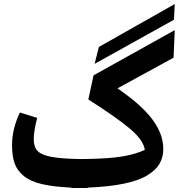

<svg xmlns="http://www.w3.org/2000/svg" viewBox="-20 -919 956 956"><path d="M850.1 -898.9 846.2 -820.8 451.2 -601.1 472.2 -685.1ZM419.9 -423.8 445.8 -543.9 850.1 -769 844.2 -631.8 564.9 -479Q684.1 -397.5 738.5 -324.7Q793 -252 793 -176.8Q793 -135.3 773.9 -103Q754.9 -70.8 712.2 -45.2Q669.4 -19.5 595.2 -4.2Q521 11.2 416 15.1V17.1H376H335.9L335 15.1Q247.1 11.2 189.9 -2Q132.8 -15.1 99.4 -42Q65.9 -68.8 53 -105.2Q40 -141.6 40 -196.8Q40 -277.3 79.1 -358.9L165 -332Q147.9 -263.7 147.9 -226.1Q147.9 -187 167.5 -167Q187 -147 237.3 -137.7Q287.6 -128.4 387.2 -127Q521 -128.4 588.6 -139.9Q656.2 -151.4 701.2 -172.9Q693.4 -221.2 630.6 -275.1Q567.9 -329.1 419.9 -423.8Z"/></svg>

Font: FiraGO SemiBold
Style: Italic
Weight: 600
Italic angle: -8°
Designer: bBox Type GmbH
Foundry: bBox Type GmbH
Version: Version 1.001;PS 001.001;hotconv 1.0.88;makeotf.lib2.5.64775